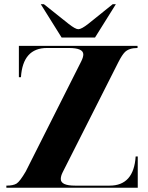

<svg xmlns="http://www.w3.org/2000/svg" viewBox="-20 -879 694 899"><path d="M346.7 -742.2Q361.3 -742.2 393.6 -767.6L507.8 -859.4H522.5L424.8 -703.1H268.6L170.9 -859.4H185.5L300.8 -767.6Q333 -742.2 346.7 -742.2ZM493.2 -9.8Q606.4 -9.8 615.2 -146.5H625V0H9.8V-9.8Q42 -9.8 57.6 -19.5Q73.2 -29.3 100.6 -76.2L360.4 -591.8Q370.1 -611.3 370.1 -624Q370.1 -654.3 302.7 -654.3H200.2Q86.9 -654.3 78.1 -517.6H68.4V-664.1H624V-654.3Q584 -654.3 564.5 -634.8Q551.3 -621.6 534.2 -587.9L273.4 -72.3Q264.6 -54.7 264.6 -41Q264.6 -9.8 331.1 -9.8Z"/></svg>

Font: spinwerad
Style: Bold
Weight: 700
Width: 7
Version: Version 0.3